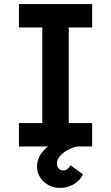

<svg xmlns="http://www.w3.org/2000/svg" viewBox="-20 -720 545 944"><path d="M73 0V-115H188V-585H73V-700H433V-585H318V-115H433V0ZM162 100Q162 74 173 51.5Q184 29 205 9.5Q226 -10 255 -25Q284 -40 321 -51L362 0Q335 5 311 18.5Q287 32 273.5 49Q260 66 260 84Q260 99 268.5 108.5Q277 118 292 118Q302 118 310.5 111.5Q319 105 327 93L388 137Q376 165 344.5 184.5Q313 204 275 204Q244 204 218.5 190Q193 176 177.5 152.5Q162 129 162 100Z"/></svg>

Font: Our Lexend Medium
Style: Regular
Weight: 500
Designer: Bonnie Shaver-Troup, Thomas Jockin
Foundry: Lexend
Version: Version 1.007